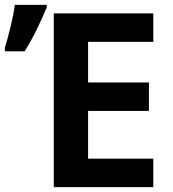

<svg xmlns="http://www.w3.org/2000/svg" viewBox="-20 -769 709 789"><path d="M610 0H201V-714H610V-597H342V-430H592V-313H342V-117H610ZM0 -558H81Q110 -604 133 -652Q156 -700 172 -738V-749H41Q36 -711 23.5 -659.5Q11 -608 0 -573Z"/></svg>

Font: Noto Sans UI
Style: Bold
Weight: 700
Designer: Monotype Design Team
Foundry: Monotype Imaging Inc.
Version: Version 1.901